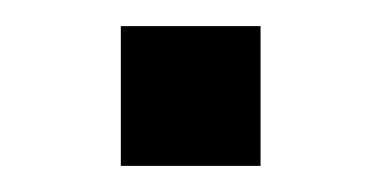

<svg xmlns="http://www.w3.org/2000/svg" viewBox="-20 -473 292 147"><path d="M72.5 -346H179.5V-453H72.5Z"/></svg>

Font: Chromatic Etruscan
Style: Regular
Weight: 400
Version: Version 000.910